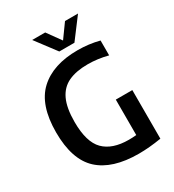

<svg xmlns="http://www.w3.org/2000/svg" viewBox="-223 -1074 1096 1208"><g transform="rotate(-30 325.0 -470.0)"><path d="M426 7.5Q235 7.5 138.2 -81.8Q41.5 -171 41.5 -369Q41.5 -567.5 139.5 -658.5Q237.5 -749.5 416.5 -749.5Q498 -749.5 573 -730V-622Q499 -641 427.5 -641Q343.5 -641 287.5 -615Q231.5 -589 203.2 -529Q175 -469 175 -367.5Q175 -221.5 235.5 -160.8Q296 -100 415 -100Q443 -100 470 -102.5V-360H590V-7Q502 7.5 426 7.5ZM313.5 -800 202 -948H296.5L368.5 -848L440.5 -948H535L423.5 -800Z"/></g></svg>

Font: Encode Sans SmCnd SmBold
Style: Regular
Weight: 600
Width: 4
Designer: Multiple Designers
Foundry: Impallari Type
Version: Version 3.002; ttfautohint (v1.8.3) -l 8 -r 50 -G 200 -x 14 